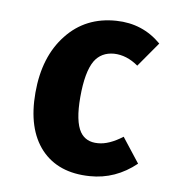

<svg xmlns="http://www.w3.org/2000/svg" viewBox="-72 -662 684 743"><g transform="rotate(10 270.0 -291.0)"><path d="M505 -538 436 -439Q389 -472 340 -469Q290 -465 266 -425Q240 -380 240 -281Q240 -186 267 -147Q291 -113 338 -117Q381 -120 432 -159L505 -66Q429 7 329 14Q206 23 136 -51Q66 -126 66 -268Q66 -410 137 -499Q207 -588 327 -596Q429 -603 505 -538Z"/></g></svg>

Font: Xiangcui Wave Sans Xiangcui Wave Sans
Style: Regular
Weight: 800
Width: 3
Version: Version 0.920;March 28, 2024;FontCreator 14.0.0.2814 64-bit